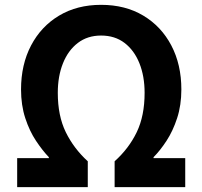

<svg xmlns="http://www.w3.org/2000/svg" viewBox="-20 -774 837 794"><path d="M51 0V-120H182V-124Q156 -151 129 -191.5Q102 -232 84.5 -285.5Q67 -339 67 -404Q67 -507 108.5 -586Q150 -665 224.5 -709.5Q299 -754 398 -754Q498 -754 572.5 -709.5Q647 -665 688.5 -586Q730 -507 730 -404Q730 -339 712.5 -285.5Q695 -232 668.5 -191.5Q642 -151 615 -124V-120H746V0H454V-107Q513 -160 545.5 -227.5Q578 -295 578 -390Q578 -459 556.5 -512.5Q535 -566 495 -596.5Q455 -627 398 -627Q342 -627 302 -596.5Q262 -566 240.5 -512.5Q219 -459 219 -390Q219 -295 252 -227.5Q285 -160 343 -107V0Z"/></svg>

Font: Source Han Sans TC
Style: Bold
Weight: 700
Designer: Ryoko NISHIZUKA Ë•øÂ°öÊ∂ºÂ≠ê (kana, bopomofo & ideographs); Paul D. Hunt (Latin, Greek & Cyrillic); Sandoll Communicatio
Foundry: Adobe
Version: Version 2.004;hotconv 1.0.118;makeotfexe 2.5.65603